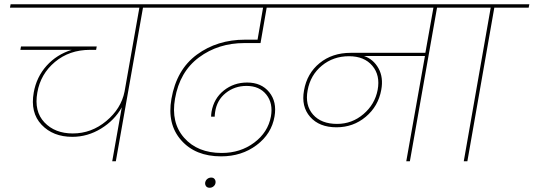

<svg xmlns="http://www.w3.org/2000/svg" viewBox="-20 -760 2515 905"><path d="M27 -724 30 -740H818L815 -724H654L526 0H509L554 -254Q520 -193 456.5 -154Q393 -115 321 -115Q230 -115 176 -172Q122 -229 139 -324Q152 -397 199.5 -450Q247 -503 318 -525H76L79 -541H436L433 -525H404Q307 -525 239 -468Q171 -411 156 -324Q140 -235 189.5 -183Q239 -131 323 -131Q411 -131 481 -189.5Q551 -248 567 -328L637 -724Z M743 -724 746 -740H1444L1441 -724H1237L1208 -557H1132Q1009 -557 918 -489.5Q827 -422 805 -295Q785 -182 848 -110.5Q911 -39 1025 -39Q1113 -39 1178 -87.5Q1243 -136 1257 -211Q1268 -273 1235.5 -314Q1203 -355 1142 -355Q1086 -355 1044 -321.5Q1002 -288 994 -232Q992 -218 992 -210H975Q975 -219 977 -233Q988 -296 1035 -333.5Q1082 -371 1145 -371Q1212 -371 1249 -325.5Q1286 -280 1274 -211Q1260 -129 1189.5 -76Q1119 -23 1022 -23Q901 -23 834 -99Q767 -175 788 -294Q812 -432 908 -502.5Q1004 -573 1135 -573H1194L1220 -724ZM947 101Q949 90 957 83.5Q965 77 976 77Q986 77 991.5 84Q997 91 996 101Q995 111 987 118Q979 125 968 125Q957 125 951.5 118Q946 111 947 101Z M1569 -176Q1639 -176 1693 -222Q1747 -268 1760 -336Q1773 -405 1735 -450Q1697 -495 1625 -495Q1551 -495 1497 -450.5Q1443 -406 1430 -334Q1417 -264 1455.5 -220Q1494 -176 1569 -176ZM1371 -724 1374 -740H2204L2201 -724H2040L1912 0H1895L1983 -496H1696Q1740 -481 1764 -438Q1788 -395 1777 -336Q1763 -259 1704 -209.5Q1645 -160 1566 -160Q1485 -160 1442 -209Q1399 -258 1413 -334Q1427 -414 1486.5 -462.5Q1546 -511 1633 -511H1985L2023 -724Z M2166 0 2293 -724H2131L2134 -740H2475L2472 -724H2310L2183 0Z"/></svg>

Font: Poppins Thin
Style: Italic
Weight: 250
Italic angle: -10°
Designer: Ninad Kale (Devanagari), Jonny Pinhorn (Latin)
Foundry: Indian Type Foundry
Version: Version 3.200;PS 1.000;hotconv 16.6.54;makeotf.lib2.5.65590